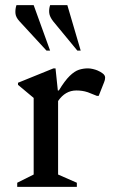

<svg xmlns="http://www.w3.org/2000/svg" viewBox="-20 -727 444 747"><path d="M47 0V-16L111 -48V-346L50 -397V-405L188 -461H196L205 -375H209Q232 -413 251 -431.5Q270 -450 287 -455.5Q304 -461 322 -461Q331 -461 341.5 -458.5Q352 -456 359 -453Q371 -448 380 -441Q389 -434 389 -425Q389 -416 385 -407L364 -354H357L322 -368Q310 -372 299 -373.5Q288 -375 277 -375Q234 -375 206 -334V-48L279 -16V0ZM161 -530 56 -644Q41 -660 40 -676Q39 -692 44 -707H111L175 -530ZM281 -530 187 -644Q173 -662 171.5 -677Q170 -692 175 -707H242L294 -530Z"/></svg>

Font: Spectral Medium
Style: Regular
Weight: 500
Designer: Jean-Baptiste Levee
Foundry: Production Type
Version: Version 2.001